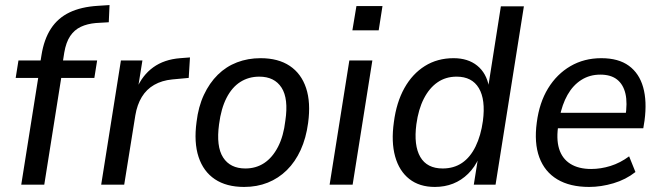

<svg xmlns="http://www.w3.org/2000/svg" viewBox="-20 -730 2612 759"><path d="M64 0 131 -422H42L53 -491H163L137 -469L144 -512Q154 -575 181.5 -617Q209 -659 255 -681Q301 -703 367 -707L413 -710L410 -642L359 -639Q325 -636 299.5 -624Q274 -612 257.5 -587.5Q241 -563 234 -522L227 -477L214 -491H364L353 -422H222L155 0Z M380 0 458 -491H543L525 -379H520Q543 -433 586 -464Q629 -495 692 -500L731 -503L726 -422L661 -416Q620 -412 589.5 -394.5Q559 -377 540.5 -346.5Q522 -316 515 -274L471 0Z M945 9Q875 9 829.5 -21.5Q784 -52 765 -109.5Q746 -167 757 -248Q764 -308 786 -355Q808 -402 841 -434.5Q874 -467 917 -483.5Q960 -500 1010 -500Q1080 -500 1125.5 -469.5Q1171 -439 1190 -382Q1209 -325 1198 -244Q1190 -184 1168.5 -137Q1147 -90 1114 -57.5Q1081 -25 1038.5 -8Q996 9 945 9ZM950 -64Q992 -64 1024.5 -85.5Q1057 -107 1079 -149.5Q1101 -192 1108 -253Q1121 -340 1093 -383.5Q1065 -427 1005 -427Q963 -427 930 -406Q897 -385 875.5 -343Q854 -301 846 -239Q834 -151 862 -107.5Q890 -64 950 -64Z M1373 -610 1389 -706H1492L1477 -610ZM1283 0 1361 -491H1452L1374 0Z M1699 9Q1638 9 1598 -22.5Q1558 -54 1542 -111.5Q1526 -169 1537 -247Q1547 -325 1578.5 -381.5Q1610 -438 1659.5 -469Q1709 -500 1773 -500Q1830 -500 1866.5 -470.5Q1903 -441 1913 -387H1910L1960 -705H2051L1939 0H1853L1870 -107H1874Q1857 -69 1830.5 -43Q1804 -17 1771 -4Q1738 9 1699 9ZM1730 -64Q1774 -64 1806.5 -86Q1839 -108 1860 -151Q1881 -194 1889 -252Q1900 -336 1873 -381.5Q1846 -427 1785 -427Q1742 -427 1709.5 -404.5Q1677 -382 1655.5 -340Q1634 -298 1626 -239Q1615 -155 1641.5 -109.5Q1668 -64 1730 -64Z M2309 9Q2233 9 2183 -21Q2133 -51 2112 -108Q2091 -165 2102 -246Q2112 -324 2146.5 -380.5Q2181 -437 2235 -468.5Q2289 -500 2357 -500Q2425 -500 2466 -470Q2507 -440 2522.5 -385Q2538 -330 2528 -254L2523 -223H2170L2179 -284H2470L2452 -267Q2461 -323 2452.5 -359.5Q2444 -396 2419.5 -415.5Q2395 -435 2353 -435Q2311 -435 2278 -414Q2245 -393 2223.5 -355Q2202 -317 2192 -265L2188 -241Q2178 -182 2190 -142.5Q2202 -103 2234.5 -82.5Q2267 -62 2317 -62Q2355 -62 2393.5 -74Q2432 -86 2467 -112L2492 -50Q2454 -20 2405 -5.5Q2356 9 2309 9Z"/></svg>

Font: Nunito Sans 10pt SemiCondensed Medium
Style: Italic
Weight: 500
Width: 4
Italic angle: -9°
Designer: Vernon Adams
Foundry: Vernon Adams
Version: Version 3.101;gftools[0.9.27]